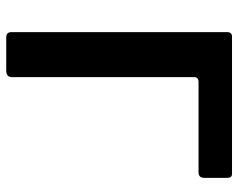

<svg xmlns="http://www.w3.org/2000/svg" viewBox="-96 -686 782 631"><g transform="rotate(90 295.5 -371.0)"><path d="M86 -725Q86 -742 101 -742H552Q565 -742 565 -727V-651Q565 -632 547 -632H251Q234 -632 234 -618V-19Q234 0 212 0H105Q94 0 90 -4.5Q86 -9 86 -18Z"/></g></svg>

Font: Libre Franklin SemiBold
Style: Regular
Weight: 600
Designer: Pablo Impallari, Rodrigo Fuenzalida, Nhung Nguyen
Foundry: Impallari Type
Version: Version 3.000